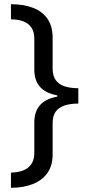

<svg xmlns="http://www.w3.org/2000/svg" viewBox="-20 -734 420 912"><path d="M32 86Q67 85 91.5 75Q116 65 129.5 44.5Q143 24 143 -8V-153Q143 -204 170 -234.5Q197 -265 252 -275V-281Q197 -291 170 -321.5Q143 -352 143 -403V-549Q143 -582 130 -602Q117 -622 92.5 -632Q68 -642 32 -642V-714Q94 -714 138 -696.5Q182 -679 206 -644Q230 -609 230 -555V-409Q230 -375 244 -354.5Q258 -334 285.5 -324.5Q313 -315 352 -315V-242Q313 -242 285.5 -232.5Q258 -223 244 -203Q230 -183 230 -149V0Q230 53 205 88Q180 123 135.5 140.5Q91 158 32 158Z"/></svg>

Font: eng115
Style: Regular
Weight: 400
Designer: Monotype Design Team
Foundry: Monotype Imaging Inc.
Version: Version 2.013